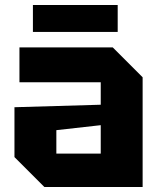

<svg xmlns="http://www.w3.org/2000/svg" viewBox="-20 -750 640 770"><path d="M38 -120V-320L384 -330V-420H58V-560H432L552 -440V0H158ZM206 -228V-134H384V-248ZM112 -622V-730H452V-622Z"/></svg>

Font: Tektur
Style: Bold
Weight: 700
Designer: Adam Jagosz
Foundry: Adam Jagosz
Version: Version 1.005;gftools[0.9.30]